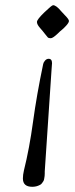

<svg xmlns="http://www.w3.org/2000/svg" viewBox="-20 -707 289 738"><path d="M68 -21Q68 -35 72 -52Q93 -136 107 -239Q121 -342 146 -461Q147 -467 153 -474Q159 -481 167 -481Q180 -481 180 -464Q180 -459 178 -437L152 -48V-40Q152 -33 151.5 -30.5Q151 -28 150 -21Q149 -14 147 -11Q145 -8 141.5 -3Q138 2 133 4Q120 11 104 11Q68 11 68 -21ZM184 -687Q196 -687 215 -664Q219 -659 228 -650Q245 -633 245 -626.5Q245 -620 234.5 -608.5Q224 -597 218 -592.5Q212 -588 202 -578Q183 -560 175 -560Q167 -560 163.5 -563.5Q160 -567 152.5 -577Q145 -587 133.5 -600Q122 -613 122 -622.5Q122 -632 150.5 -659.5Q179 -687 184 -687Z"/></svg>

Font: Sorts Mill Goudy
Style: Italic
Weight: 400
Italic angle: -7.40001°
Version: Version 003.101